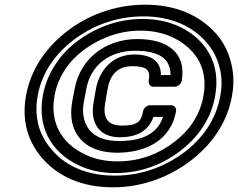

<svg xmlns="http://www.w3.org/2000/svg" viewBox="-20 -766 1018 821"><path d="M558 -549C664 -549 710 -512 709 -445H668C669 -507 622 -533 555 -533C458 -533 404 -462 390 -385L380 -327C366 -250 396 -179 493 -179C561 -179 615 -204 636 -266H677C655 -199 595 -163 490 -163C395 -163 352 -204 339 -260C334 -280 334 -302 338 -327L349 -385C367 -487 448 -549 558 -549ZM299 -385 288 -327C283 -296 283 -267 289 -240C307 -165 369 -113 481 -113C610 -113 712 -171 733 -291C735 -302 727 -316 712 -316H621C610 -316 595 -306 592 -291C584 -244 565 -229 501 -229C436 -229 419 -267 430 -327L440 -385C450 -444 481 -483 546 -483C609 -483 624 -466 616 -420C614 -409 621 -395 636 -395H727C738 -395 754 -405 757 -420C778 -540 697 -599 567 -599C429 -599 322 -513 299 -385ZM163 -356C136 -203 218 -98 335 -51C377 -34 423 -26 474 -26C590 -26 682 -68 750 -120C821 -174 882 -252 900 -356C925 -495 860 -590 767 -642C722 -667 664 -685 590 -685C477 -685 382 -643 313 -592C241 -539 181 -457 163 -356ZM213 -356C228 -441 278 -508 339 -553C399 -597 481 -635 581 -635C646 -635 697 -619 736 -597C818 -551 871 -473 850 -356C834 -268 786 -205 724 -158C665 -113 586 -76 483 -76C438 -76 397 -83 361 -98C257 -140 190 -227 213 -356ZM141 -356C160 -462 222 -540 297 -597C370 -652 472 -696 592 -696C717 -696 799 -651 852 -597C891 -557 916 -508 925 -447C929 -418 928 -388 922 -356C904 -252 842 -170 767 -114C695 -60 593 -15 472 -15C347 -15 264 -59 212 -114C157 -172 122 -249 141 -356ZM91 -356C69 -232 111 -141 172 -77C231 -15 325 35 463 35C597 35 711 -15 793 -77C878 -141 951 -235 972 -356C979 -393 980 -429 975 -463C965 -532 937 -590 892 -635C832 -696 738 -746 601 -746C467 -746 353 -698 270 -635C186 -571 113 -479 91 -356Z"/></svg>

Font: Asimov
Style: XWidOuIt
Weight: 500
Designer: Google
Version: Version 2.000980; 2014